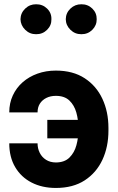

<svg xmlns="http://www.w3.org/2000/svg" viewBox="-20 -883 559 912"><path d="M245.3 -427.7Q219.6 -427.7 200 -417.8Q180.3 -407.9 169.3 -390.5Q158.4 -373.1 158.4 -349.2H24Q24 -393.2 40.8 -429.5Q57.5 -465.8 87.7 -492.4Q117.9 -518.9 158.2 -533.3Q198.4 -547.7 245.3 -547.7Q326.7 -547.7 382.2 -511.4Q437.7 -475.2 466.4 -413.6Q495.1 -352 495.1 -275.4V-262.9Q495.1 -185.8 466.6 -124.2Q438 -62.6 382.5 -26.4Q327 9.8 245.3 9.8Q180.1 9.8 130.1 -15.9Q80.1 -41.6 52.1 -89.2Q24 -136.8 24 -202.3H158.4Q158.4 -177.6 168.8 -157Q179.1 -136.3 198.7 -123.9Q218.3 -111.5 245.3 -111.3Q286.9 -111.5 310.2 -134.9Q333.5 -158.2 342.9 -193.1Q352.3 -227.9 352.3 -262.9V-275.4Q352.3 -313.8 342.6 -348.5Q332.8 -383.3 309.6 -405.5Q286.4 -427.7 245.3 -427.7ZM395.3 -313.5V-225.8H204.7V-313.5ZM151.6 -720.5Q121.4 -720.2 99.8 -741.4Q78.1 -762.6 77.3 -791.8Q78.1 -821.6 99.8 -842.3Q121.4 -863 151.6 -862.7Q182.4 -863 203.7 -842.3Q225 -821.6 224.2 -791.8Q225 -762.6 203.7 -741.4Q182.4 -720.2 151.6 -720.5ZM366.6 -720.5Q336.4 -720.2 314.6 -741.4Q292.9 -762.6 292.4 -791.8Q292.9 -821.6 314.6 -842.3Q336.4 -863 366.6 -862.7Q397.2 -863 418.5 -842.3Q439.7 -821.6 439.3 -791.8Q439.7 -762.6 418.5 -741.4Q397.2 -720.2 366.6 -720.5Z"/></svg>

Font: Inter Display V
Style: Regular
Weight: 400
Designer: Rasmus Andersson
Foundry: rsms
Version: Version 3.015;git-src